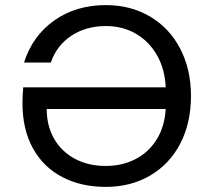

<svg xmlns="http://www.w3.org/2000/svg" viewBox="-20 -725 826 752"><path d="M395 -705Q492 -705 568 -660Q644 -615 686 -534Q728 -453 728 -349Q728 -244 686.5 -163.5Q645 -83 569 -38Q493 7 394 7Q298 7 224 -31.5Q150 -70 109 -144Q68 -218 68 -321Q68 -350 71 -383H629Q626 -454 595 -508.5Q564 -563 512 -593Q460 -623 395 -623Q317 -623 259.5 -585Q202 -547 179 -480H74Q107 -584 192 -644.5Q277 -705 395 -705ZM394 -75Q458 -75 510 -101.5Q562 -128 593.5 -178.5Q625 -229 629 -298H163Q163 -232 192 -181.5Q221 -131 273.5 -103Q326 -75 394 -75Z"/></svg>

Font: A Bank Premium Regular
Style: Regular
Weight: 400
Designer: Ninad Kale (Devanagari), Jonny Pinhorn (Latin), Htun Naung (Myanmar)
Foundry: Indian Type Foundry
Version: 4.004